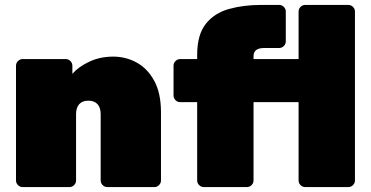

<svg xmlns="http://www.w3.org/2000/svg" viewBox="-20 -760 1507 780"><path d="M72 0Q61 0 53 -8Q45 -16 45 -27V-493Q45 -504 53 -512Q61 -520 72 -520H247Q258 -520 266 -512Q274 -504 274 -493V-460Q299 -489 343 -509.5Q387 -530 440 -530Q491 -530 535 -506Q579 -482 606.5 -432Q634 -382 634 -303V-27Q634 -16 626 -8Q618 0 607 0H416Q405 0 397 -8Q389 -16 389 -27V-296Q389 -323 376 -337Q363 -351 339 -351Q315 -351 302 -337Q289 -323 289 -296V-27Q289 -16 281 -8Q273 0 262 0Z M808 0Q797 0 789 -8Q781 -16 781 -27V-345H712Q701 -345 693 -353Q685 -361 685 -372V-493Q685 -504 693 -512Q701 -520 712 -520H781V-537Q781 -619 816 -663Q851 -707 910 -723.5Q969 -740 1041 -740H1114Q1125 -740 1133 -732Q1141 -724 1141 -713V-592Q1141 -581 1133 -573Q1125 -565 1114 -565H1053Q1031 -565 1020.5 -556.5Q1010 -548 1010 -532V-520H1193V-713Q1193 -724 1201 -732Q1209 -740 1220 -740H1395Q1406 -740 1414 -732Q1422 -724 1422 -713V-27Q1422 -16 1414 -8Q1406 0 1395 0H1220Q1209 0 1201 -8Q1193 -16 1193 -27V-345H1010V-27Q1010 -16 1002 -8Q994 0 983 0Z"/></svg>

Font: Rubik Light Black
Style: Regular
Weight: 900
Version: Version 2.104